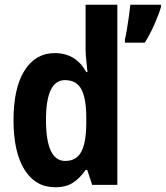

<svg xmlns="http://www.w3.org/2000/svg" viewBox="-20 -780 699 810"><path d="M213 10Q130 10 83.5 -64Q37 -138 37 -273Q37 -409 83.5 -482.5Q130 -556 211 -556Q300 -556 344 -476H349Q347 -502 344 -526Q341 -550 341 -574V-760H475V0H369L348 -63H341Q317 -28 287.5 -9Q258 10 213 10ZM255 -101Q302 -101 322.5 -139Q343 -177 344 -256V-283Q344 -364 323.5 -403Q303 -442 254 -442Q174 -442 174 -274Q174 -101 255 -101ZM659 -750Q648 -714 630 -674Q612 -634 591 -600H507V-613Q511 -629 515.5 -656.5Q520 -684 524 -712.5Q528 -741 530 -760H659Z"/></svg>

Font: Noto Sans Gujarati Condensed
Style: Bold
Weight: 700
Width: 3
Designer: Jelle Bosma - Monotype Design Team, Universal Thirst
Foundry: Monotype Imaging Inc.
Version: Version 2.106; ttfautohint (v1.8.4.7-5d5b)